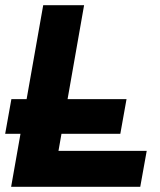

<svg xmlns="http://www.w3.org/2000/svg" viewBox="-27 -722 617 742"><path d="M298 -702H140L16 0H515L540 -139H199ZM462 -339H17L-7 -205H438Z"/></svg>

Font: Geom Bold
Style: Bold Italic
Weight: 700
Italic angle: -10°
Version: Version 1.102